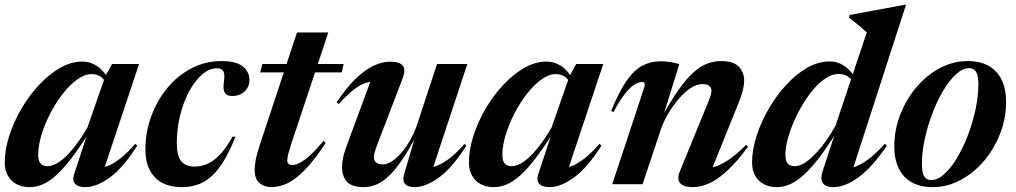

<svg xmlns="http://www.w3.org/2000/svg" viewBox="-20 -757 4176 789"><path d="M284.5 -41 345 -225 353 -223.5Q308.5 -152 273 -106Q237.5 -60 208 -34.2Q178.5 -8.5 152.8 1.8Q127 12 101.5 12Q71.5 12 48.5 0Q25.5 -12 12.5 -34.8Q-0.5 -57.5 -0.5 -89.5Q-0.5 -141 17.8 -198.2Q36 -255.5 67.5 -309.5Q99 -363.5 140 -407.5Q181 -451.5 226.5 -477.8Q272 -504 318.5 -504Q350 -504 377.5 -486.5Q405 -469 426.5 -431L417.5 -412.5Q407 -433.5 391.8 -443Q376.5 -452.5 356.5 -452.5Q327.5 -452.5 296.8 -430Q266 -407.5 237.5 -371Q209 -334.5 186.2 -290.2Q163.5 -246 150.2 -202Q137 -158 137 -121.5Q137 -95 147 -84.5Q157 -74 176 -74Q189 -74 206 -81.8Q223 -89.5 243.8 -107.8Q264.5 -126 288.5 -156.8Q312.5 -187.5 339 -232.5L413 -444.5L440.5 -494H551.5L402.5 -47L389 -67.5Q407 -68 429.2 -77.8Q451.5 -87.5 478.2 -109Q505 -130.5 536 -166L544 -158.5Q484.5 -65.5 430.2 -26.8Q376 12 330.5 12Q300.5 12 288.2 -2.2Q276 -16.5 284.5 -41Z M871.5 -476.5Q839.5 -476.5 810 -450.5Q780.5 -424.5 757 -380.8Q733.5 -337 720 -282Q706.5 -227 706.5 -169Q706.5 -118 724.2 -95.2Q742 -72.5 780 -72.5Q807 -72.5 833 -84Q859 -95.5 884.5 -122.2Q910 -149 935.5 -195.5L947.5 -195Q916 -115 882.2 -69.8Q848.5 -24.5 811 -6.2Q773.5 12 729 12Q654.5 12 616 -28.8Q577.5 -69.5 577.5 -141.5Q577.5 -213.5 601.5 -279Q625.5 -344.5 668 -395.8Q710.5 -447 767.2 -476.5Q824 -506 889.5 -506Q951.5 -506 978.2 -483.8Q1005 -461.5 1005 -428.5Q1005 -400 985.2 -381.2Q965.5 -362.5 934 -362.5Q912 -362.5 903.8 -375.8Q895.5 -389 900 -421Q905 -452.5 897.8 -464.5Q890.5 -476.5 871.5 -476.5Z M1049.5 -459.5 1058 -494H1392L1384.5 -459.5ZM1177 -166Q1170.5 -145.5 1166.8 -132.5Q1163 -119.5 1161.8 -111.5Q1160.5 -103.5 1160.5 -98Q1160.5 -88 1166 -83.5Q1171.5 -79 1181.5 -79Q1193.5 -79 1210.5 -87Q1227.5 -95 1251.5 -116.2Q1275.5 -137.5 1308.5 -177L1318.5 -170Q1281 -112.5 1249 -76.5Q1217 -40.5 1189.8 -21.2Q1162.5 -2 1139 5Q1115.5 12 1095 12Q1067 12 1046.8 -4.2Q1026.5 -20.5 1026.5 -61Q1026.5 -74.5 1030.8 -99.2Q1035 -124 1050 -168.5L1200.5 -623.5H1329Z M1641 -42 1692 -215.5 1697 -210.5Q1664 -147.5 1635.5 -104.8Q1607 -62 1580.5 -36.2Q1554 -10.5 1528.2 0.8Q1502.5 12 1475 12Q1424.5 12 1405 -11.2Q1385.5 -34.5 1385.5 -69.5Q1385.5 -85.5 1389.2 -105.5Q1393 -125.5 1400 -145L1513 -451.5L1535.5 -420.5Q1513 -424 1489.5 -418.2Q1466 -412.5 1437.8 -391.8Q1409.5 -371 1372 -329.5L1363.5 -336.5Q1403.5 -397 1441.5 -433.5Q1479.5 -470 1515 -486.8Q1550.5 -503.5 1583 -503.5Q1621.5 -503.5 1635 -487.2Q1648.5 -471 1634 -433.5L1531 -164.5Q1523.5 -144.5 1520 -132Q1516.5 -119.5 1516.5 -111Q1516.5 -95.5 1526.2 -88.5Q1536 -81.5 1553.5 -81.5Q1570.5 -81.5 1589.8 -93.8Q1609 -106 1628 -127.5Q1647 -149 1663.2 -177Q1679.5 -205 1691 -236L1776 -494H1900.5L1751 -42L1722.5 -67Q1741 -65.5 1765.5 -72.5Q1790 -79.5 1820.8 -101.2Q1851.5 -123 1888.5 -165.5L1896.5 -158.5Q1837 -65.5 1782.8 -26.8Q1728.5 12 1683.5 12Q1655.5 12 1644.2 -1.8Q1633 -15.5 1641 -42Z M2192 -41 2252.5 -225 2260.5 -223.5Q2216 -152 2180.5 -106Q2145 -60 2115.5 -34.2Q2086 -8.5 2060.2 1.8Q2034.5 12 2009 12Q1979 12 1956 0Q1933 -12 1920 -34.8Q1907 -57.5 1907 -89.5Q1907 -141 1925.2 -198.2Q1943.5 -255.5 1975 -309.5Q2006.5 -363.5 2047.5 -407.5Q2088.5 -451.5 2134 -477.8Q2179.5 -504 2226 -504Q2257.5 -504 2285 -486.5Q2312.5 -469 2334 -431L2325 -412.5Q2314.5 -433.5 2299.2 -443Q2284 -452.5 2264 -452.5Q2235 -452.5 2204.2 -430Q2173.5 -407.5 2145 -371Q2116.5 -334.5 2093.8 -290.2Q2071 -246 2057.8 -202Q2044.5 -158 2044.5 -121.5Q2044.5 -95 2054.5 -84.5Q2064.5 -74 2083.5 -74Q2096.5 -74 2113.5 -81.8Q2130.5 -89.5 2151.2 -107.8Q2172 -126 2196 -156.8Q2220 -187.5 2246.5 -232.5L2320.5 -444.5L2348 -494H2459L2310 -47L2296.5 -67.5Q2314.5 -68 2336.8 -77.8Q2359 -87.5 2385.8 -109Q2412.5 -130.5 2443.5 -166L2451.5 -158.5Q2392 -65.5 2337.8 -26.8Q2283.5 12 2238 12Q2208 12 2195.8 -2.2Q2183.5 -16.5 2192 -41Z M2501 -296.5 2491.5 -301Q2523 -379 2553.8 -423.5Q2584.5 -468 2618.5 -486.5Q2652.5 -505 2693 -505Q2709 -505 2721.5 -503.8Q2734 -502.5 2745.8 -500Q2757.5 -497.5 2771.5 -493.5L2701.5 -268L2696 -269Q2735.5 -341 2768 -387.2Q2800.5 -433.5 2829.5 -459.2Q2858.5 -485 2886.2 -495.5Q2914 -506 2942.5 -506Q2994 -506 3016 -483Q3038 -460 3038 -426.5Q3038 -408.5 3032.5 -385.5Q3027 -362.5 3009 -319L2897.5 -42.5L2870 -66.5Q2889.5 -64.5 2914.5 -71Q2939.5 -77.5 2972 -98.8Q3004.5 -120 3046 -161.5L3054 -154.5Q3010.5 -94.5 2971 -57.8Q2931.5 -21 2896 -4.5Q2860.5 12 2829 12Q2788.5 12 2774.8 -4.5Q2761 -21 2774 -53.5L2879.5 -311Q2893.5 -345 2898.5 -359.5Q2903.5 -374 2903.5 -382.5Q2903.5 -397 2894.5 -404.2Q2885.5 -411.5 2866.5 -411.5Q2843 -411.5 2817.8 -394.8Q2792.5 -378 2768.8 -350.2Q2745 -322.5 2726 -290Q2707 -257.5 2696 -226L2620.5 0H2496L2628 -399.5Q2630.5 -408.5 2628.8 -414.2Q2627 -420 2619 -420Q2606 -420 2589.2 -410.8Q2572.5 -401.5 2550.8 -375Q2529 -348.5 2501 -296.5Z M3498 -391.5Q3486 -425.5 3468.8 -439.2Q3451.5 -453 3427 -453Q3396 -453 3364.5 -429.5Q3333 -406 3305 -367.5Q3277 -329 3255 -284.5Q3233 -240 3220.2 -197Q3207.5 -154 3207.5 -121.5Q3207.5 -95 3217.5 -84.5Q3227.5 -74 3246.5 -74Q3257.5 -74 3271.2 -79.5Q3285 -85 3301 -97.5Q3317 -110 3335.2 -129.5Q3353.5 -149 3373.2 -176.5Q3393 -204 3413.5 -240.5L3542 -624Q3533 -632 3521.2 -642Q3509.5 -652 3496.2 -663Q3483 -674 3469 -684.5L3471.5 -695.5L3695.5 -737H3703L3478 -41.5L3447.5 -64.5Q3466 -63 3490.2 -70.5Q3514.5 -78 3545.8 -100.5Q3577 -123 3616 -166L3624.5 -158.5Q3563 -68 3507.2 -28Q3451.5 12 3405.5 12Q3373 12 3361.5 -4.2Q3350 -20.5 3360 -52L3416.5 -224L3424 -223.5Q3377.5 -148.5 3340.8 -101.8Q3304 -55 3274.2 -30.5Q3244.5 -6 3219.8 3Q3195 12 3172 12Q3142 12 3119 0Q3096 -12 3083.2 -35Q3070.5 -58 3070.5 -89.5Q3070.5 -139.5 3088.2 -196Q3106 -252.5 3137.2 -307Q3168.5 -361.5 3209 -406.2Q3249.5 -451 3295.8 -477.8Q3342 -504.5 3389.5 -504.5Q3424.5 -504.5 3453.8 -483.2Q3483 -462 3505.5 -415.5Z M3957 -506Q4008.5 -506 4043.5 -485.8Q4078.5 -465.5 4096.5 -428.2Q4114.5 -391 4114.5 -338.5Q4114.5 -271.5 4090.2 -208.8Q4066 -146 4024 -96.2Q3982 -46.5 3927.5 -17.2Q3873 12 3812 12Q3761 12 3725.8 -8.2Q3690.5 -28.5 3672.8 -66Q3655 -103.5 3655 -155Q3655 -222 3679 -284.8Q3703 -347.5 3745 -397.5Q3787 -447.5 3841.5 -476.8Q3896 -506 3957 -506ZM3807.5 -17Q3833 -17 3860.5 -41.8Q3888 -66.5 3913 -108.5Q3938 -150.5 3957.8 -202.2Q3977.5 -254 3989 -308Q4000.5 -362 4000.5 -411.5Q4000.5 -446 3991.2 -461.5Q3982 -477 3962 -477Q3936 -477 3908.8 -452Q3881.5 -427 3856.5 -385.2Q3831.5 -343.5 3811.8 -291.8Q3792 -240 3780.2 -185.8Q3768.5 -131.5 3768.5 -82.5Q3768.5 -48 3777.8 -32.5Q3787 -17 3807.5 -17Z"/></svg>

Font: Newsreader 60pt SemiBold
Style: Italic
Weight: 600
Italic angle: -17°
Designer: Hugues Gentile
Foundry: Production Type
Version: Version 1.003